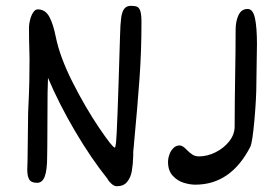

<svg xmlns="http://www.w3.org/2000/svg" viewBox="-20 -626 952 660"><path d="M143.1 -222.7Q143.1 -181.6 142.8 -159.2Q142.6 -136.7 142.6 -124Q142.1 -111.3 142.1 -88.4Q142.1 -42 134 -19.8Q126 2.4 107.4 2.4Q87.4 2.4 80.6 -9Q73.7 -20.5 73.7 -43.5Q73.7 -52.2 74.7 -74.7L76.7 -239.7Q80.1 -310.1 80.8 -346.2Q81.5 -382.3 81.5 -423.8Q81.5 -436 81.1 -444.3Q79.6 -492.7 79.6 -531.7Q79.6 -542.5 83.3 -557.4Q86.9 -572.3 93.8 -583Q100.6 -593.8 109.9 -593.8Q135.7 -593.8 149.4 -568.6Q163.1 -543.5 171.9 -498.5Q186 -429.2 230.2 -342Q274.4 -254.9 320.6 -186.8Q366.7 -118.7 374.5 -118.7Q377 -118.7 378.9 -136.2Q380.9 -153.8 384 -236.3Q387.2 -318.8 392.6 -502Q393.6 -543.5 396.5 -564.7Q399.4 -585.9 407.2 -595.9Q415 -606 430.2 -606Q444.3 -606 451.7 -602.5Q459 -599.1 462.6 -587.2Q466.3 -575.2 466.3 -549.8Q466.3 -450.7 459.7 -357.7Q453.1 -264.6 439.5 -119.6L438 -104V-91.3Q437 -59.6 433.1 -37.6Q429.2 -15.6 417 -0.7Q404.8 14.2 381.3 14.2Q372.6 14.2 362.8 5.4Q353 -3.4 349.6 -11.2Q292.5 -82.5 237.5 -176Q182.6 -269.5 145 -358.4Q143.1 -324.2 143.1 -222.7ZM786.6 -190.9Q786.6 -227.1 787.1 -274.7Q787.6 -322.3 788.1 -348.6Q790 -459 790 -524.4Q790 -553.2 800 -574.2Q810.1 -595.2 831.1 -595.2Q849.6 -595.2 856.4 -563.7Q863.3 -532.2 863.3 -473.6Q863.3 -454.1 862.3 -409.2Q861.3 -363.3 861.3 -339.8Q861.3 -288.6 854.5 -212.4Q847.7 -136.2 840.3 -121.1Q773.4 8.8 651.4 8.8Q632.8 8.8 611.3 2.2Q589.8 -4.4 573.7 -22Q557.6 -39.6 557.6 -69.3Q557.6 -81.5 562.3 -94.7Q566.9 -107.9 575.9 -116.9Q585 -126 596.7 -126Q603.5 -126 609.6 -121.8Q615.7 -117.7 623 -109.9Q633.3 -99.6 642.3 -94Q651.4 -88.4 664.1 -88.4Q692.4 -88.4 720.9 -102.5Q749.5 -116.7 768.1 -140.4Q786.6 -164.1 786.6 -190.9Z"/></svg>

Font: Dekko
Style: Regular
Weight: 400
Designer: Multiple
Foundry: Sorkin Type
Version: Version 2.001